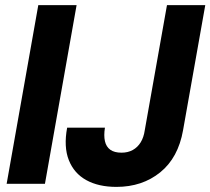

<svg xmlns="http://www.w3.org/2000/svg" viewBox="-20 -720 824 752"><path d="M6 0 130 -700H280L156 0ZM436 12Q366 12 318 -14.5Q270 -41 249.5 -93Q229 -145 243 -220H391Q386 -189 391 -167Q396 -145 412 -133.5Q428 -122 456 -122Q481 -122 500 -132.5Q519 -143 531 -162.5Q543 -182 547 -210L634 -700H784L697 -210Q678 -102 607.5 -45Q537 12 436 12Z"/></svg>

Font: DM Sans 36pt Black
Style: Italic
Weight: 900
Italic angle: -10°
Designer: Colophon Foundry, Jonny Pinhorn
Foundry: Colophon Foundry
Version: Version 4.004;gftools[0.9.30]